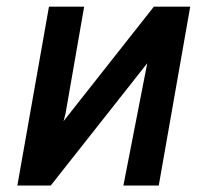

<svg xmlns="http://www.w3.org/2000/svg" viewBox="-20 -572 640 592"><path d="M131 -551.5H239.5L182 -221.5L176 -198.5L454.5 -551.5H566.5L469.5 0H360.5L434 -377L136.5 0H33.5Z"/></svg>

Font: JuliaMono SemiBold
Style: Italic
Weight: 600
Italic angle: -9°
Monospace: yes
Designer: cormullion
Foundry: corm
Version: Version 0.056; ttfautohint (v1.8.4)